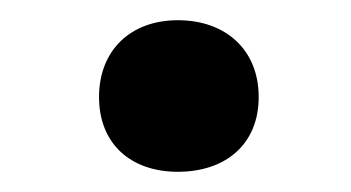

<svg xmlns="http://www.w3.org/2000/svg" viewBox="-20 -165 347 190"><path d="M156 5C203 5 236 -22 236 -69C236 -116 203 -145 156 -145C109 -145 78 -115 78 -69C78 -23 109 5 156 5Z"/></svg>

Font: Asimov
Style: EdgeWide
Weight: 500
Designer: Google
Version: Version 2.000980: 2014